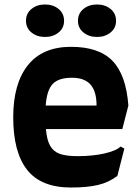

<svg xmlns="http://www.w3.org/2000/svg" viewBox="-20 -825 622 857"><path d="M39 -301Q39 -452 104.5 -534Q170 -616 297 -616Q422 -616 482.5 -553Q543 -490 553 -354L526 -249H185Q189 -200 204 -174Q219 -148 247.5 -138Q276 -128 327 -128Q394 -128 446.5 -140Q499 -152 518 -171L535 -162L504 -40Q466 -11 418 0.5Q370 12 297 12Q163 12 101 -67Q39 -146 39 -301ZM411 -354Q411 -417 384 -447.5Q357 -478 301 -478Q242 -478 215.5 -450.5Q189 -423 184 -354ZM96 -732Q96 -765 120.5 -785Q145 -805 181 -805Q217 -805 241.5 -785Q266 -765 266 -732Q266 -700 241.5 -680Q217 -660 181 -660Q145 -660 120.5 -680Q96 -700 96 -732ZM328 -732Q328 -765 352.5 -785Q377 -805 413 -805Q449 -805 473.5 -785Q498 -765 498 -732Q498 -700 473.5 -680Q449 -660 413 -660Q377 -660 352.5 -680Q328 -700 328 -732Z"/></svg>

Font: Farro
Style: Bold
Weight: 700
Designer: Aceler Chua
Foundry: Grayscale Limited
Version: Version 1.101